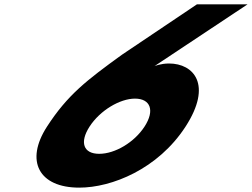

<svg xmlns="http://www.w3.org/2000/svg" viewBox="-20 -845 1154 880"><path d="M1114.4 -825H882.4L538.7 -594C377 -477 289.6 -410 195.6 -265C93.3 -107 158.3 15 343.3 15C492.3 15 704.3 -70 830.6 -265C955 -457 867.8 -554 754.8 -554C716.8 -554 688.1 -542 688.1 -542ZM390.6 -265C438.6 -339 529.6 -393 598.6 -393C669.6 -393 690.6 -339 642.6 -265C596 -193 507.7 -140 434.7 -140C361.7 -140 344 -193 390.6 -265Z"/></svg>

Font: Hussar
Style: BdWodka
Weight: 700
Foundry: Cannot Into Space Fonts
Version: Version 2.00